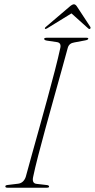

<svg xmlns="http://www.w3.org/2000/svg" viewBox="-20 -876 443 896"><path d="M135 -52Q127.5 -20.5 150.5 -18L198 -12.5Q209 -11.5 209 -5Q209 0 198 0H15.5Q5 0 5 -5.5Q4 -12 17.5 -13L63 -18.5Q89.5 -21 100 -50Q111 -91.5 127.8 -151Q144.5 -210.5 163.5 -279Q182.5 -347.5 201.5 -416.8Q220.5 -486 236.2 -547.2Q252 -608.5 261.5 -652.5Q266.5 -676.5 245.5 -679.5L198.5 -686.5Q186 -688.5 186 -695Q186 -700 202 -700H383Q392 -700 392 -696Q392 -690 377.5 -687.5L327 -678Q302.5 -674.5 296.5 -653.5Q284 -608 266.8 -545.5Q249.5 -483 230 -413.5Q210.5 -344 191.8 -275.5Q173 -207 158 -148.8Q143 -90.5 135 -52ZM200.5 -744Q193 -739.5 190.5 -741.5Q187 -744.5 194 -750.5L303 -843.5Q317 -856 325 -856Q333 -856 340.5 -843.5L401.5 -750.5Q404.5 -744.5 400 -741.5Q396 -739 391 -744L313.5 -813.5Z"/></svg>

Font: Fraunces 72pt Thin
Style: Italic
Weight: 100
Italic angle: -16°
Version: Version 1.000;[b76b70a41]